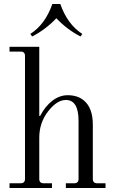

<svg xmlns="http://www.w3.org/2000/svg" viewBox="-20 -948 584 968"><path d="M284 -928Q320 -825 395 -777L386 -764Q318 -799 264 -856Q210 -799 142 -764L133 -777Q208 -825 244 -928ZM28 0V-24H84Q106 -24 106 -46V-666Q106 -688 84 -688H28V-712H178V-364L182 -363Q208 -413 244.5 -440.5Q281 -468 321 -468Q371 -468 402 -442Q448 -405 448 -319V-46Q448 -24 470 -24H512V0H312V-24H354Q376 -24 376 -46V-339Q376 -444 312 -444Q267 -444 222.5 -386.5Q178 -329 178 -254V-46Q178 -24 200 -24H242V0Z"/></svg>

Font: Old Standard TT
Style: Regular
Weight: 400
Designer: Alexey Kryukov <alexios@thessalonica.org.ru>
Version: Version 1.0